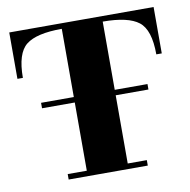

<svg xmlns="http://www.w3.org/2000/svg" viewBox="-68 -627 684 693"><g transform="rotate(-10 274.5 -280.0)"><path d="M419 -20V0H129V-20H199V-270H79V-290H199V-540Q106 -540 68 -510Q30 -480 30 -390H10V-560H539V-390H519Q519 -480 480.5 -510Q442 -540 349 -540V-290H469V-270H349V-20Z"/></g></svg>

Font: Rozha One
Style: Regular
Weight: 400
Designer: Tim Donaldson, Indian Type Foundry
Foundry: Indian Type Foundry
Version: Version 1.301;PS 1.0;hotconv 1.0.78;makeotf.lib2.5.61930; tt